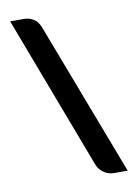

<svg xmlns="http://www.w3.org/2000/svg" viewBox="-89 -807 657 915"><g transform="rotate(-10 239.5 -349.0)"><path d="M25.5 -748.5H91.5Q118.5 -748.5 139 -735Q159.5 -721.5 169.5 -696L453.5 49.5H387.5Q375.5 49.5 363.2 46Q351 42.5 340.2 35.5Q329.5 28.5 320.5 18Q311.5 7.5 306.5 -6Z"/></g></svg>

Font: Lato
Style: Regular
Weight: 900
Designer: Lukasz Dziedzic with Adam Twardoch and Botio Nikoltchev
Foundry: tyPoland Lukasz Dziedzic
Version: Version 2.010; 2014-09-01; http://www.latofonts.com/; ttfaut